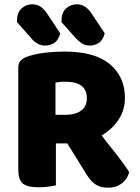

<svg xmlns="http://www.w3.org/2000/svg" viewBox="-20 -863 649 893"><path d="M453 -233Q472 -207 491.5 -183Q511 -159 528 -137Q545 -115 558.5 -96Q572 -77 581 -62Q571 -27 544.5 -8.5Q518 10 485 10Q463 10 447 5Q431 0 419 -9Q407 -18 397 -31Q387 -44 378 -59L293 -196H240V-1Q229 2 206 5Q183 8 159 8Q106 8 85.5 -10Q65 -28 65 -75V-549Q65 -570 76.5 -581.5Q88 -593 108 -600Q142 -612 187 -617.5Q232 -623 283 -623Q421 -623 491 -564.5Q561 -506 561 -408Q561 -351 531.5 -306.5Q502 -262 453 -233ZM288 -329Q330 -329 357 -348.5Q384 -368 384 -406Q384 -444 359.5 -463.5Q335 -483 282 -483Q270 -483 259.5 -482Q249 -481 238 -479V-329ZM59 -760V-767Q59 -804 80 -823.5Q101 -843 130 -843Q153 -843 170 -831Q187 -819 201 -797L260 -708Q252 -676 232.5 -663.5Q213 -651 190 -651Q170 -651 153 -661Q136 -671 125 -686ZM266 -760V-767Q266 -804 287 -823.5Q308 -843 337 -843Q360 -843 377 -831Q394 -819 408 -797L467 -708Q459 -676 439.5 -663.5Q420 -651 397 -651Q376 -651 360.5 -661.5Q345 -672 332 -686Z"/></svg>

Font: Baloo 2 Latin ExtraBold
Style: Regular
Weight: 400
Designer: Sarang Kulkarni and Ek Type
Foundry: Ek Type
Version: Version 1.001